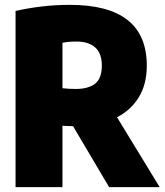

<svg xmlns="http://www.w3.org/2000/svg" viewBox="-20 -770 677 790"><path d="M44 0V-725Q95 -736.5 150.5 -743.2Q206 -750 268 -750Q584 -750 584 -500Q584 -424 551.5 -370.5Q519 -317 461.5 -287.5L637 0H429L280.5 -251Q268 -251 258 -251.5Q248 -252 237 -252.5V0ZM292 -404Q343 -404 371 -425.5Q399 -447 399 -500Q399 -551 371.5 -575Q344 -599 296 -599Q276.5 -599 262.8 -597.8Q249 -596.5 237 -594V-407Q250.5 -405.5 262.8 -404.8Q275 -404 292 -404Z"/></svg>

Font: Encode Sans Condensed Condensed Black
Style: Regular
Weight: 900
Width: 3
Designer: Multiple Designers
Foundry: Impallari Type
Version: Version 3.000; ttfautohint (v1.8.3) -l 8 -r 50 -G 200 -x 14 